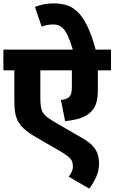

<svg xmlns="http://www.w3.org/2000/svg" viewBox="-20 -916 678 1138"><path d="M638 -499H560V-388Q560 -334 550 -303.5Q540 -273 516 -250Q492 -228 457.5 -216Q423 -204 366 -198L341 -323Q361 -326 372.5 -330.5Q384 -335 389 -340Q398 -349 402 -362Q406 -375 406 -405V-499H219V-342Q219 -309 222 -287Q225 -265 234 -249.5Q243 -234 261 -220.5Q279 -207 310 -189L462 -101Q507 -76 529 -51.5Q551 -27 559 -1.5Q567 24 567 53Q567 96 549.5 134Q532 172 509 202L387 131Q396 121 404 104.5Q412 88 412 70Q412 51 405.5 37Q399 23 379.5 8Q360 -7 321 -29L195 -102Q151 -127 123 -152Q95 -177 81 -209Q72 -230 68.5 -255.5Q65 -281 65 -327V-499H0V-622H638ZM414 -615Q397 -670 381.5 -704.5Q366 -739 346 -755Q326 -771 295 -771Q276 -771 258.5 -767.5Q241 -764 227 -758L187 -875Q212 -885 239.5 -890.5Q267 -896 299 -896Q338 -896 372.5 -886Q407 -876 438 -847.5Q469 -819 496.5 -763.5Q524 -708 549 -615Z"/></svg>

Font: Noto Sans Devanagari ExtraBold
Style: Regular
Weight: 800
Version: Version 2.003